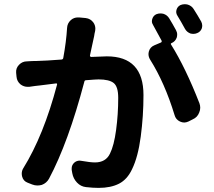

<svg xmlns="http://www.w3.org/2000/svg" viewBox="-20 -874 1040 935"><path d="M960 -768.6Q964.8 -758.8 964.8 -749Q964.8 -743.2 962.9 -736.3Q957 -719.7 940.4 -712.9Q931.6 -709 921.9 -709Q915 -709 907.2 -710.9Q889.6 -717.8 880.9 -733.4Q861.3 -769.5 843.8 -797.9Q835 -811.5 839.8 -827.1Q844.7 -842.8 859.4 -849.6Q869.1 -853.5 879.9 -853.5Q886.7 -853.5 894.5 -851.6Q913.1 -845.7 922.9 -830.1Q942.4 -799.8 960 -768.6ZM306.6 -737.3Q307.6 -760.7 325.2 -776.4Q339.8 -789.1 359.4 -789.1Q362.3 -789.1 365.2 -789.1L397.5 -786.1Q420.9 -783.2 434.6 -764.6Q444.3 -751 444.3 -734.4Q444.3 -729.5 443.4 -723.6Q442.4 -718.8 440.4 -710.4Q438.5 -702.1 438.5 -698.2Q435.5 -685.5 428.7 -653.3Q421.9 -621.1 418 -603.5Q418 -600.6 419.9 -598.6Q421.9 -596.7 423.8 -596.7Q482.4 -599.6 500 -599.6Q678.7 -599.6 678.7 -411.1Q678.7 -309.6 665.5 -209.5Q652.3 -109.4 623 -49.8Q599.6 0 559.6 20.5Q519.5 41 460 41Q432.6 41 398.4 37.1Q373 34.2 355 15.1Q336.9 -3.9 332 -30.3L329.1 -46.9Q329.1 -50.8 329.1 -54.7Q329.1 -69.3 340.8 -81.1Q352.5 -91.8 368.2 -91.8Q372.1 -91.8 376 -90.8Q419.9 -83 442.4 -83Q495.1 -83 515.6 -126Q535.2 -165 545.4 -241.2Q555.7 -317.4 555.7 -397.5Q555.7 -452.1 533.7 -469.7Q511.7 -487.3 460 -487.3Q447.3 -487.3 399.4 -483.4Q391.6 -483.4 390.6 -475.6Q312.5 -179.7 218.8 -3.9Q207 17.6 183.6 26.4Q172.9 29.3 162.1 29.3Q149.4 29.3 136.7 24.4L114.3 15.6Q93.8 7.8 87.9 -13.7Q85.9 -21.5 85.9 -28.3Q85.9 -42 92.8 -53.7Q192.4 -213.9 257.8 -461.9Q258.8 -464.8 256.8 -466.8Q254.9 -468.8 252.9 -467.8Q202.1 -461.9 174.8 -458Q154.3 -456.1 122.1 -451.2Q118.2 -451.2 114.3 -451.2Q95.7 -451.2 80.1 -462.9Q62.5 -477.5 60.5 -500L58.6 -519.5Q56.6 -542 72.8 -558.6Q88.9 -575.2 111.3 -575.2Q120.1 -576.2 137.2 -576.7Q154.3 -577.1 159.2 -577.1Q203.1 -578.1 279.3 -584Q287.1 -585 288.1 -591.8Q302.7 -671.9 306.6 -737.3ZM836.9 -727.5Q842.8 -716.8 842.8 -706.1Q842.8 -698.2 840.8 -691.4Q834 -671.9 815.4 -664.1Q809.6 -662.1 813.5 -656.2Q883.8 -543.9 951.2 -371.1Q955.1 -360.4 955.1 -349.6Q955.1 -337.9 950.2 -326.2Q941.4 -302.7 918.9 -293L897.5 -282.2Q886.7 -277.3 877 -277.3Q867.2 -277.3 856.4 -282.2Q835.9 -292 830.1 -313.5Q782.2 -470.7 710.9 -584Q703.1 -596.7 703.1 -610.4Q703.1 -616.2 705.1 -624Q710.9 -644.5 731.4 -653.3L763.7 -667Q769.5 -669.9 766.6 -676.8Q740.2 -726.6 725.6 -752Q719.7 -760.7 719.7 -770.5Q719.7 -776.4 721.7 -782.2Q726.6 -797.9 741.2 -804.7Q751 -808.6 760.7 -808.6Q768.6 -808.6 776.4 -806.6Q793.9 -800.8 803.7 -785.2Q819.3 -759.8 836.9 -727.5Z"/></svg>

Font: Gen Jyuu Gothic Bold
Style: Bold
Weight: 700
Designer: [Source Han Sans]
Ryoko NISHIZUKA  (kana & ideographs); Paul D. Hunt (Latin, Greek & Cyrillic); Wenlong ZHANG  (bopomofo
Version: Version 1.002.20150607